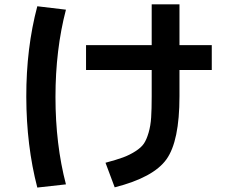

<svg xmlns="http://www.w3.org/2000/svg" viewBox="-20 -803 1040 877"><path d="M373 -596.7H672.9V-783.2H799.8V-596.7H947.3V-483.4H799.8V-363.3Q799.8 -158.2 740.2 -75.2Q680.7 7.8 503.9 52.7L461.9 -59.6Q512.7 -73.2 542 -84Q571.3 -94.7 598.1 -111.8Q625 -128.9 637.2 -147Q649.4 -165 658.7 -196.8Q668 -228.5 670.4 -266.1Q672.9 -303.7 672.9 -363.3V-483.4H373ZM281.2 -758.8Q233.4 -576.2 233.4 -359.9Q233.4 -143.6 281.2 39.1L150.4 53.7Q100.6 -137.7 100.1 -360.4Q99.6 -583 150.4 -774.4Z"/></svg>

Font: Mgen+ 1c bold
Style: Bold
Weight: 700
Designer: [Source Han Sans]
Ryoko NISHIZUKA  (kana & ideographs); Paul D. Hunt (Latin, Greek & Cyrillic); Wenlong ZHANG  (bopomofo
Version: Version 1.059.20150602